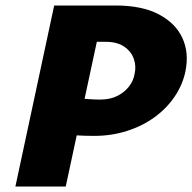

<svg xmlns="http://www.w3.org/2000/svg" viewBox="-20 -678 699 698"><path d="M322 -184Q287 -184 256.5 -186Q226 -188 191 -194L224 -326Q239 -323 260.5 -321Q282 -319 304.5 -317.5Q327 -316 344 -316Q380 -316 406 -329Q432 -342 448.5 -363Q465 -384 469 -408Q476 -437 466.5 -464Q457 -491 431.5 -508.5Q406 -526 364 -526H332L219 0H36L177 -658H400Q496 -658 557 -626Q618 -594 643 -540Q668 -486 654 -418Q644 -370 615 -327Q586 -284 542 -252Q498 -220 442 -202Q386 -184 322 -184Z"/></svg>

Font: Ysabeau Infant Black
Style: Italic
Weight: 900
Italic angle: -12°
Designer: Christian Thalmann (Catharsis Fonts)
Version: Version 2.001;gftools[0.9.30]; featfreeze: ss01,ss02,lnum